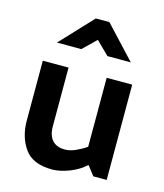

<svg xmlns="http://www.w3.org/2000/svg" viewBox="-115 -839 804 944"><g transform="rotate(15 287.5 -366.5)"><path d="M225 -589H101L255 -753H324L477 -589H358L292 -654ZM407 -48Q374 -17 326 1.5Q278 20 239 20Q140 20 98.5 -38.5Q57 -97 57 -180V-485H188V-186Q188 -140 210 -115.5Q232 -91 274 -91Q300 -91 329 -104Q358 -117 382 -134V-485H512V0H444Z"/></g></svg>

Font: Palanquin Dark
Style: Regular
Weight: 400
Designer: Pria Ravichandran
Version: Version 1.000